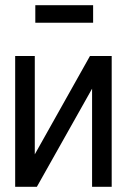

<svg xmlns="http://www.w3.org/2000/svg" viewBox="-20 -714 486 734"><path d="M336 -694H115V-627H336ZM113 -500H38V0H121L332 -375V0H407V-500H324L113 -124Z"/></svg>

Font: Advent Pro Medium
Style: Regular
Weight: 500
Designer: VivaRado, Andreas Kalpakidis
Foundry: VivaRado, Andreas Kalpakidis
Version: Version 3.000